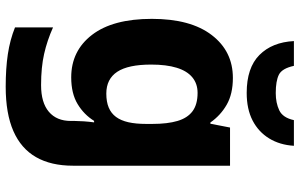

<svg xmlns="http://www.w3.org/2000/svg" viewBox="-209 -603 1052 674"><g transform="rotate(90 317.0 -266.0)"><path d="M253.4 -557.5Q309.8 -557.5 347.6 -535.8Q385.4 -514.1 410 -478.5H414.3L427.7 -547.5H561.7V3.6Q561.7 81 531.6 133.5Q501.6 186 440.2 213Q378.7 240 284.6 240Q220.5 240 170.4 232.5Q120.2 225 76.1 207.3V73.8Q122.2 94.5 169.2 105.1Q216.1 115.8 278.8 115.8Q340.4 115.8 372.5 88.4Q404.6 61.1 404.6 11.3V-2.3Q404.6 -15 405.9 -34.4Q407.3 -53.9 409.6 -70.3H404.3Q382.3 -34.7 345.2 -12.4Q308.1 10 251.7 10Q158.5 10 102.4 -63Q46.2 -136 46.2 -273.1Q46.2 -409.2 103.1 -483.3Q159.9 -557.5 253.4 -557.5ZM305.9 -433.6Q273.7 -433.6 251.3 -415Q228.9 -396.4 217.8 -360.1Q206.7 -323.9 206.7 -270.7Q206.7 -189.9 232 -151.6Q257.4 -113.2 308.5 -113.2Q337.4 -113.2 357.7 -121.7Q377.9 -130.2 390.5 -147.3Q403.1 -164.4 409.1 -190.6Q415 -216.9 415 -252.7V-275.1Q415 -327.9 404.6 -363.1Q394.2 -398.3 370.3 -416Q346.4 -433.6 305.9 -433.6ZM491.8 -771.7Q488.8 -722.2 465.9 -684.8Q443 -647.4 403 -626.7Q362.9 -606 306.1 -606Q218 -606 173.1 -650.6Q128.2 -695.2 124.2 -771.7H211.2Q220.2 -730 242.2 -719Q264.2 -708 306.8 -708Q341.1 -708 367.2 -720.3Q393.3 -732.7 401.7 -771.7Z"/></g></svg>

Font: Noto Sans Oriya
Style: Regular
Weight: 400
Designer: Amélie Bonet and Sol Matas
Foundry: Google LLC
Version: Version 2.006